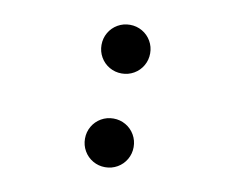

<svg xmlns="http://www.w3.org/2000/svg" viewBox="-57 -559 713 583"><g transform="rotate(10 300.0 -267.5)"><path d="M225 -412Q225 -432.5 235 -449.8Q245 -467 262.2 -477Q279.5 -487 300 -487Q320.5 -487 337.8 -477Q355 -467 365 -449.8Q375 -432.5 375 -412Q375 -391.5 365 -374.2Q355 -357 337.8 -347Q320.5 -337 300 -337Q279.5 -337 262.2 -347Q245 -357 235 -374.2Q225 -391.5 225 -412ZM225 -123Q225 -143.5 235 -160.8Q245 -178 262.2 -188Q279.5 -198 300 -198Q320.5 -198 337.8 -188Q355 -178 365 -160.8Q375 -143.5 375 -123Q375 -102.5 365 -85.2Q355 -68 337.8 -58Q320.5 -48 300 -48Q279.5 -48 262.2 -58Q245 -68 235 -85.2Q225 -102.5 225 -123Z"/></g></svg>

Font: JuliaMono BoldItalic
Style: Regular
Weight: 700
Italic angle: -9°
Monospace: yes
Designer: cormullion
Foundry: corm
Version: Version 0.049; ttfautohint (v1.8.4)